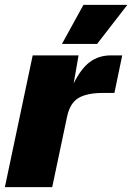

<svg xmlns="http://www.w3.org/2000/svg" viewBox="-21 -767 542 787"><path d="M-1 0 113 -540H301L281 -425Q311 -486 347.5 -513Q384 -540 434 -540H480L448 -386H400Q336 -386 301 -365.5Q266 -345 254 -289L193 0ZM233 -587 321 -747H501L377 -587Z"/></svg>

Font: Geist Black
Style: Italic
Weight: 900
Italic angle: -12°
Designer: Basement.studio, Andrés Briganti, Mateo Zaragoza
Foundry: Basement.studio, Vercel, Andrés Briganti, Guido Ferreyra, Mateo Zaragoza
Version: Version 1.500; ttfautohint (v1.8.4.7-5d5b)